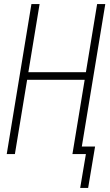

<svg xmlns="http://www.w3.org/2000/svg" viewBox="-20 -755 540 941"><path d="M412 166H373L401 0H335L395 -364H113L53 0H13L134 -735H174L119 -401H401L456 -735H496L381 -37H446Z"/></svg>

Font: Iosevka Term Curly Extralight
Style: Italic
Weight: 200
Italic angle: -9°
Designer: Belleve Invis
Foundry: Belleve Invis
Version: Version 32.3.0